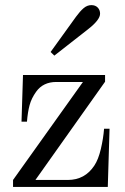

<svg xmlns="http://www.w3.org/2000/svg" viewBox="-20 -734 489 754"><path d="M178.7 -529.8 278.3 -668Q293.9 -689.5 308.1 -701.7Q322.3 -713.9 338.9 -713.9Q354.5 -713.9 363.8 -704.3Q373 -694.8 373 -680.2Q373 -655.8 325.2 -618.7L193.4 -515.6ZM31.2 0V-27.3L305.7 -412.1H201.2Q149.4 -412.1 122.1 -374Q103.5 -348.1 96.2 -321Q88.9 -293.9 85.9 -256.3H64.5L70.3 -439.5H392.6V-413.1L119.1 -27.3H246.1Q313.5 -27.3 350.6 -84Q366.2 -107.4 376 -148.7Q385.7 -189.9 388.7 -228.5H410.2L403.3 0Z"/></svg>

Font: Theano Modern
Style: Regular
Weight: 400
Designer: Alexey Kryukov
Version: Version 2.00